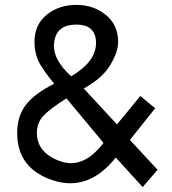

<svg xmlns="http://www.w3.org/2000/svg" viewBox="-20 -720 699 780"><path d="M450.2 -80.1Q339.8 59.6 195.3 12.7Q49.8 -35.2 49.8 -179.7Q49.8 -248 85 -293.9Q120.1 -339.8 200.2 -379.9Q150.4 -440.4 134.8 -474.6Q120.1 -509.8 120.1 -549.8Q120.1 -620.1 169.9 -660.2Q219.7 -700.2 290 -700.2Q360.4 -700.2 410.2 -659.2Q460 -619.1 460 -549.8Q460 -509.8 428.7 -457Q398.4 -404.3 320.3 -360.4Q365.2 -311.5 455.1 -214.8Q509.8 -280.3 549.8 -330.1Q570.3 -313.5 610.4 -280.3Q585 -248 507.8 -151.4Q536.1 -121.1 620.1 -30.3Q605.5 -12.7 559.6 40Q532.2 9.8 450.2 -80.1ZM269.5 -410.2Q370.1 -469.7 370.1 -544.9Q370.1 -620.1 290 -620.1Q210 -620.1 200.2 -549.8Q190.4 -480.5 269.5 -410.2ZM400.4 -139.6Q362.3 -184.6 250 -320.3Q181.6 -277.3 156.2 -249Q129.9 -221.7 129.9 -179.7Q129.9 -99.6 223.6 -65.4Q318.4 -31.2 400.4 -139.6Z"/></svg>

Font: Alibu-Mazigh Belkasim 1
Style: Bold
Weight: 400
Designer: Mazigh Moubarik Belkasim
Version: Version 1.0